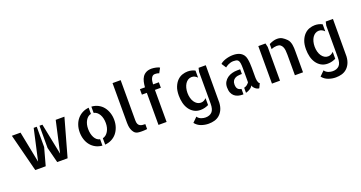

<svg xmlns="http://www.w3.org/2000/svg" viewBox="-46 -1595 4984 2649"><g transform="rotate(-20 2445.5 -271.0)"><path d="M713.9 -550.8H841.8L686.5 3.9H534.2L475.6 -223.6V-550.8H518.6L611.3 -91.8ZM288.1 -91.8 390.6 -550.8H435.5V-252.9L365.2 3.9H211.9L70.3 -550.8H197.3Z M1238.3 -553.7Q1292 -550.8 1335.9 -527.8Q1379.9 -504.9 1409.7 -467.3Q1439.5 -429.7 1456.1 -379.9Q1472.7 -330.1 1472.7 -273.4Q1472.7 -216.8 1455.6 -167.5Q1438.5 -118.2 1408.2 -81.5Q1377.9 -44.9 1334 -22.5Q1290 0 1238.3 3.9V-89.8Q1287.1 -100.6 1317.9 -151.4Q1348.6 -202.1 1348.6 -273.4Q1348.6 -309.6 1341.3 -341.3Q1334 -373 1319.3 -398.4Q1304.7 -423.8 1284.2 -440.4Q1263.7 -457 1238.3 -461.9ZM965.8 -275.4Q965.8 -332 982.4 -380.9Q999 -429.7 1029.8 -466.3Q1060.5 -502.9 1103.5 -525.4Q1146.5 -547.9 1198.2 -552.7V-461.9Q1149.4 -451.2 1120.1 -400.4Q1090.8 -349.6 1090.8 -278.3Q1090.8 -242.2 1098.1 -210Q1105.5 -177.7 1119.1 -152.3Q1132.8 -127 1152.8 -110.4Q1172.9 -93.8 1198.2 -89.8V3.9Q1144.5 0 1101.6 -22.9Q1058.6 -45.9 1028.3 -83Q998 -120.1 981.9 -169.9Q965.8 -219.7 965.8 -275.4Z M1743.2 -168Q1743.2 -134.8 1752 -115.7Q1760.7 -96.7 1776.4 -87.4Q1792 -78.1 1812 -75.2Q1832 -72.3 1855.5 -72.3V0Q1842.8 2 1829.1 2.9Q1818.4 3.9 1803.7 4.4Q1789.1 4.9 1774.4 4.9Q1759.8 4.9 1745.1 3.9Q1730.5 2.9 1718.8 1Q1685.5 -5.9 1667 -28.3Q1648.4 -50.8 1638.7 -78.6Q1628.9 -106.4 1626.5 -132.8Q1624 -159.2 1624 -173.8V-185.5V-758.8H1743.2Z M2215.8 -676.8Q2196.3 -676.8 2183.1 -667Q2169.9 -657.2 2161.1 -639.6Q2152.3 -622.1 2148.4 -599.1Q2144.5 -576.2 2143.6 -550.8H2228.5V-470.7H2141.6V-423.8V0H2022.5V-423.8V-470.7H1950.2V-550.8H2024.4Q2027.3 -592.8 2036.1 -631.3Q2044.9 -669.9 2064 -698.7Q2083 -727.5 2115.7 -745.1Q2148.4 -762.7 2198.2 -762.7Q2212.9 -762.7 2229.5 -760.3Q2246.1 -757.8 2262.2 -754.4Q2278.3 -751 2292 -746.1Q2305.7 -741.2 2313.5 -735.4L2275.4 -665Q2261.7 -672.9 2242.7 -674.8Q2223.6 -676.8 2215.8 -676.8Z M2640.6 4.9Q2585.9 4.9 2544.9 -19Q2503.9 -43 2476.6 -83Q2449.2 -123 2436.5 -174.8Q2423.8 -226.6 2423.8 -283.2Q2423.8 -359.4 2444.8 -411.1Q2465.8 -462.9 2498.5 -495.6Q2531.2 -528.3 2571.8 -542Q2612.3 -555.7 2651.4 -555.7Q2681.6 -555.7 2709 -548.8Q2736.3 -542 2758.8 -529.3V-425.8Q2743.2 -443.4 2722.2 -454.1Q2701.2 -464.8 2676.8 -464.8Q2647.5 -464.8 2623.5 -449.7Q2599.6 -434.6 2583 -409.2Q2566.4 -383.8 2557.6 -349.6Q2548.8 -315.4 2548.8 -277.3Q2548.8 -238.3 2558.1 -203.6Q2567.4 -168.9 2584.5 -143.6Q2601.6 -118.2 2625.5 -103Q2649.4 -87.9 2678.7 -87.9Q2703.1 -87.9 2722.7 -98.1Q2742.2 -108.4 2758.8 -125V-23.4Q2735.4 -11.7 2705.1 -3.4Q2674.8 4.9 2640.6 4.9ZM2917 -550.8 2916 0Q2912.1 59.6 2892.1 101.6Q2872.1 143.6 2840.8 170.9Q2809.6 198.2 2768.6 210Q2727.5 221.7 2680.7 221.7Q2626 221.7 2572.8 202.6Q2519.5 183.6 2484.4 138.7L2552.7 71.3Q2562.5 87.9 2577.6 98.6Q2592.8 109.4 2608.9 115.2Q2625 121.1 2641.1 123.5Q2657.2 126 2669.9 126Q2730.5 126 2764.6 90.8Q2798.8 55.7 2798.8 -29.3V-495.1L2811.5 -550.8Z M3198.2 -166Q3198.2 -122.1 3216.3 -100.6Q3234.4 -79.1 3268.6 -75.2V3.9Q3264.6 4.9 3255.9 4.9Q3222.7 4.9 3191.9 -3.9Q3161.1 -12.7 3137.7 -32.2Q3114.3 -51.8 3101.1 -84Q3087.9 -116.2 3087.9 -163.1Q3087.9 -208 3106.9 -240.7Q3126 -273.4 3155.8 -294.4Q3185.5 -315.4 3223.6 -325.7Q3261.7 -335.9 3300.8 -335.9H3343.8V-266.6H3322.3Q3302.7 -266.6 3281.2 -262.7Q3259.8 -258.8 3241.2 -248Q3222.7 -237.3 3210.4 -217.3Q3198.2 -197.3 3198.2 -166ZM3502 -163.1Q3502 -155.3 3502.9 -140.1Q3503.9 -125 3506.8 -109.4Q3509.8 -93.8 3516.1 -81.1Q3522.5 -68.4 3533.2 -64.5L3502 1Q3489.3 1 3475.1 -4.9Q3460.9 -10.7 3447.8 -21.5Q3434.6 -32.2 3425.3 -45.4Q3416 -58.6 3411.1 -74.2Q3401.4 -49.8 3372.6 -30.8Q3343.8 -11.7 3308.6 -2.9V-77.1Q3332 -82 3351.1 -96.2Q3370.1 -110.4 3383.8 -129.9V-335.9Q3383.8 -383.8 3378.9 -412.1Q3374 -440.4 3362.3 -453.6Q3350.6 -466.8 3333.5 -470.2Q3316.4 -473.6 3293 -473.6Q3271.5 -473.6 3252.4 -468.3Q3233.4 -462.9 3217.3 -455.6Q3201.2 -448.2 3189 -439.5Q3176.8 -430.7 3170.9 -425.8L3127 -493.2Q3136.7 -503.9 3156.2 -515.1Q3175.8 -526.4 3201.2 -535.2Q3226.6 -543.9 3256.3 -549.3Q3286.1 -554.7 3318.4 -554.7Q3347.7 -554.7 3375.5 -548.8Q3403.3 -543 3426.3 -529.3Q3449.2 -515.6 3466.3 -492.7Q3483.4 -469.7 3490.2 -435.5Q3497.1 -401.4 3499.5 -366.7Q3502 -332 3502 -297.9V-170.9Z M3793.9 -550.8 3806.6 -495.1V0H3688.5V-550.8ZM4098.6 -490.2Q4115.2 -473.6 4124.5 -451.7Q4133.8 -429.7 4138.2 -405.8Q4142.6 -381.8 4143.6 -357.4Q4144.5 -333 4144.5 -309.6V-19.5V0H4025.4V-299.8Q4025.4 -333 4022.5 -363.3Q4019.5 -393.6 4008.8 -417Q3998 -440.4 3979.5 -453.6Q3960.9 -466.8 3927.7 -466.8Q3914.1 -466.8 3891.1 -462.4Q3868.2 -458 3846.7 -448.2V-523.4Q3873 -537.1 3903.8 -546.9Q3934.6 -556.6 3963.9 -556.6Q4007.8 -556.6 4038.1 -538.6Q4068.4 -520.5 4098.6 -490.2Z M4507.8 4.9Q4453.1 4.9 4412.1 -19Q4371.1 -43 4343.8 -83Q4316.4 -123 4303.7 -174.8Q4291 -226.6 4291 -283.2Q4291 -359.4 4312 -411.1Q4333 -462.9 4365.7 -495.6Q4398.4 -528.3 4439 -542Q4479.5 -555.7 4518.6 -555.7Q4548.8 -555.7 4576.2 -548.8Q4603.5 -542 4626 -529.3V-425.8Q4610.4 -443.4 4589.4 -454.1Q4568.4 -464.8 4543.9 -464.8Q4514.6 -464.8 4490.7 -449.7Q4466.8 -434.6 4450.2 -409.2Q4433.6 -383.8 4424.8 -349.6Q4416 -315.4 4416 -277.3Q4416 -238.3 4425.3 -203.6Q4434.6 -168.9 4451.7 -143.6Q4468.8 -118.2 4492.7 -103Q4516.6 -87.9 4545.9 -87.9Q4570.3 -87.9 4589.8 -98.1Q4609.4 -108.4 4626 -125V-23.4Q4602.5 -11.7 4572.3 -3.4Q4542 4.9 4507.8 4.9ZM4784.2 -550.8 4783.2 0Q4779.3 59.6 4759.3 101.6Q4739.3 143.6 4708 170.9Q4676.8 198.2 4635.7 210Q4594.7 221.7 4547.9 221.7Q4493.2 221.7 4439.9 202.6Q4386.7 183.6 4351.6 138.7L4419.9 71.3Q4429.7 87.9 4444.8 98.6Q4460 109.4 4476.1 115.2Q4492.2 121.1 4508.3 123.5Q4524.4 126 4537.1 126Q4597.7 126 4631.8 90.8Q4666 55.7 4666 -29.3V-495.1L4678.7 -550.8Z"/></g></svg>

Font: Allerta Stencil
Style: Regular
Weight: 400
Designer: Matt McInerney
Foundry: Matt McInerney
Version: Version 1.02